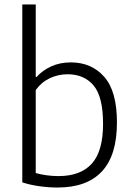

<svg xmlns="http://www.w3.org/2000/svg" viewBox="-20 -828 592 857"><path d="M79.5 -14V-808H139.5V-484.5H143.5Q169.5 -514 208.8 -531.8Q248 -549.5 296 -549.5Q388.5 -549.5 445.2 -485.2Q502 -421 502 -281Q502 -135 435 -63Q368 9 237.5 9Q196.5 9 155.8 3.2Q115 -2.5 79.5 -14ZM440 -275Q440 -396 398 -446.2Q356 -496.5 281.5 -496.5Q239.5 -496.5 202 -478.8Q164.5 -461 139.5 -426V-55.5Q160.5 -49.5 187 -45.8Q213.5 -42 240.5 -42Q340 -42 390 -97.8Q440 -153.5 440 -275Z"/></svg>

Font: Encode Sans Light
Style: Regular
Weight: 300
Designer: Multiple Designers
Foundry: Impallari Type
Version: Version 2.000